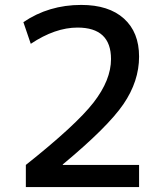

<svg xmlns="http://www.w3.org/2000/svg" viewBox="-20 -760 670 780"><path d="M310 -740Q422 -740 483.5 -684.5Q545 -629 545 -530Q545 -430 481.5 -337Q418 -244 235 -92V-90H545V0H85V-90Q289 -252 360 -343.5Q431 -435 431 -520Q431 -648 295 -648Q204 -648 105 -582L75 -670Q178 -740 310 -740Z"/></svg>

Font: M PLUS 1p Medium
Style: Regular
Weight: 500
Version: Version 1.062